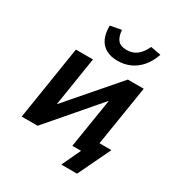

<svg xmlns="http://www.w3.org/2000/svg" viewBox="-200 -869 1052 1130"><g transform="rotate(30 326.0 -304.5)"><path d="M385 128 445 0H386L401 -93H598L492 128ZM42 0 121 -501H237L182 -152H172L474 -501H582L502 0H386L442 -350H451L150 0ZM365 -566Q320 -566 287.5 -583.5Q255 -601 238.5 -636Q222 -671 223 -723L298 -737Q301 -693 319.5 -670.5Q338 -648 380 -648Q420 -648 448.5 -670Q477 -692 497 -736L567 -723Q549 -671 519 -636Q489 -601 450 -583.5Q411 -566 365 -566Z"/></g></svg>

Font: Nunito Sans 7pt SemiCondensed
Style: Bold Italic
Weight: 700
Width: 4
Italic angle: -9°
Designer: Vernon Adams
Foundry: Vernon Adams
Version: Version 3.101;gftools[0.9.27]